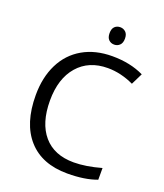

<svg xmlns="http://www.w3.org/2000/svg" viewBox="-162 -1005 955 1121"><g transform="rotate(20 315.5 -444.5)"><path d="M342.3 -845.2Q342.3 -873 356 -886Q369.6 -898.9 390.1 -898.9Q409.7 -898.9 423.8 -885.7Q438 -872.6 438 -845.2Q438 -817.9 423.8 -804.4Q409.7 -791 390.1 -791Q369.6 -791 356 -804.4Q342.3 -817.9 342.3 -845.2ZM403.8 -649.9Q286.1 -649.9 218 -571.5Q149.9 -493.2 149.9 -356.9Q149.9 -216.8 215.6 -140.4Q281.2 -64 402.8 -64Q477.5 -64 573.2 -90.8V-18.1Q499 9.8 390.1 9.8Q232.4 9.8 146.7 -85.9Q61 -181.6 61 -357.9Q61 -468.3 102.3 -551.3Q143.6 -634.3 221.4 -679.2Q299.3 -724.1 404.8 -724.1Q517.1 -724.1 601.1 -683.1L565.9 -611.8Q484.9 -649.9 403.8 -649.9Z"/></g></svg>

Font: Zoram GWebM
Style: Regular
Weight: 400
Foundry: Ascender Corporation
Version: Version 1.000